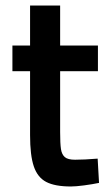

<svg xmlns="http://www.w3.org/2000/svg" viewBox="-20 -665 398 696"><path d="M89 -175V-407H25V-500H89V-645H198V-500H335V-407H198V-187Q198 -144 201 -124.5Q204 -105 215 -95.5Q226 -86 252 -86Q286 -86 334 -90L339 -2Q315 3 285 7Q255 11 237 11Q179 11 147.5 -5.5Q116 -22 102.5 -62Q89 -102 89 -175Z"/></svg>

Font: Cairo SemiBold
Style: Regular
Weight: 600
Designer: Mohamed Gaber, Accademia di Belle Arti di Urbino and others
Foundry: Kief Type Foundry, Accademia di Belle Arti di Urbino and others
Version: Version 3.011